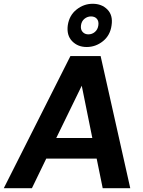

<svg xmlns="http://www.w3.org/2000/svg" viewBox="-44 -997 758 1017"><path d="M-24 0 329 -700H489L646 0H500L468 -157H201L125 0ZM254 -266H445L389 -543ZM415 -748Q368 -748 338 -779Q308 -810 315 -863Q323 -916 361.5 -946.5Q400 -977 447 -977Q495 -977 525 -946.5Q555 -916 547 -863Q540 -810 501.5 -779Q463 -748 415 -748ZM424 -815Q444 -815 459 -828Q474 -841 477 -863Q480 -885 469 -897.5Q458 -910 438 -910Q419 -910 403.5 -897.5Q388 -885 385 -863Q382 -841 393.5 -828Q405 -815 424 -815Z"/></svg>

Font: Host Grotesk Black
Style: Italic
Weight: 900
Italic angle: -8°
Designer: Doğukan Karapınar based on Poppins by Indian Type Foundry, Jonny Pinhorn
Foundry: Element Type
Version: Version 1.000; ttfautohint (v1.8.4.7-5d5b);gftools[0.9.33]